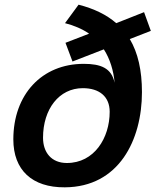

<svg xmlns="http://www.w3.org/2000/svg" viewBox="-20 -787 673 821"><path d="M316 -767 258 -688C297 -678 332 -663 361 -643L260 -604L290 -524L424 -576C450 -536 466 -484 470 -433C457 -496 411 -514 338 -514C159 -514 37 -383 37 -191C37 -60 117 15 257 14C489 13 587 -189 587 -393C587 -486 570 -561 535 -620L625 -655L596 -735L477 -688C436 -724 382 -750 316 -767ZM164 -198C164 -321 233 -410 334 -410C405 -410 449 -374 449 -309C449 -197 383 -90 266 -90C200 -90 164 -135 164 -198Z"/></svg>

Font: Nacelle SemiBold
Style: Italic
Weight: 600
Italic angle: -12°
Designer: Sora Sagano
Foundry: Sora Sagano
Version: Version 1.000;FEAKit 1.0